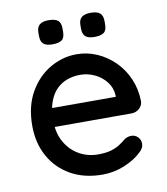

<svg xmlns="http://www.w3.org/2000/svg" viewBox="-81 -777 744 855"><g transform="rotate(-10 291.0 -349.5)"><path d="M315 10Q232 10 171 -24.5Q110 -59 76.5 -119.5Q43 -180 43 -258Q43 -346 78.5 -408.5Q114 -471 171 -504.5Q228 -538 292 -538Q341 -538 385 -518.5Q429 -499 463.5 -464.5Q498 -430 518 -383.5Q538 -337 539 -282Q538 -262 523 -249Q508 -236 488 -236H99L75 -321H451L432 -303V-328Q430 -363 409 -389.5Q388 -416 357 -430.5Q326 -445 292 -445Q262 -445 234.5 -435.5Q207 -426 185.5 -405Q164 -384 151.5 -349.5Q139 -315 139 -264Q139 -209 162 -168Q185 -127 224 -104.5Q263 -82 310 -82Q347 -82 371 -89.5Q395 -97 411 -108Q427 -119 439 -129Q454 -138 469 -138Q487 -138 499 -125.5Q511 -113 511 -96Q511 -74 489 -56Q462 -30 414.5 -10Q367 10 315 10ZM385 -600Q357 -600 344.5 -611Q332 -622 332 -647V-662Q332 -688 346 -698.5Q360 -709 386 -709Q415 -709 428 -698Q441 -687 441 -662V-647Q441 -620 427.5 -610Q414 -600 385 -600ZM195 -600Q167 -600 154.5 -611Q142 -622 142 -647V-662Q142 -687 155.5 -698Q169 -709 195 -709Q225 -709 238 -698.5Q251 -688 251 -662V-647Q251 -620 237.5 -610Q224 -600 195 -600Z"/></g></svg>

Font: Quicksand SemiBold
Style: Regular
Weight: 600
Designer: Andrew Paglinawan
Foundry: Andrew Paglinawan
Version: Version 3.006